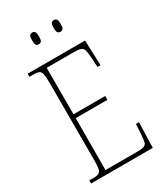

<svg xmlns="http://www.w3.org/2000/svg" viewBox="-220 -991 930 1081"><g transform="rotate(-30 245.0 -451.0)"><path d="M40 0V-20H65Q90 -20 102 -26Q114 -32 117.5 -51Q121 -70 121 -108V-606Q121 -645 117.5 -663.5Q114 -682 102 -688Q90 -694 65 -694H40V-714H413L419 -550H399L396 -606Q394 -643 389.5 -660.5Q385 -678 370.5 -683.5Q356 -689 325 -689H149V-387H355V-362H149L148 -25H354Q384 -25 398 -30Q412 -35 416 -49.5Q420 -64 422 -94L426 -164H446L441 0ZM318 -826Q307 -826 301 -833.5Q295 -841 295 -863Q295 -886 301 -894Q307 -902 318 -902Q330 -902 335.5 -894Q341 -886 341 -863Q341 -841 335.5 -833.5Q330 -826 318 -826ZM177 -826Q165 -826 160 -833.5Q155 -841 155 -863Q155 -886 160 -894Q165 -902 177 -902Q189 -902 194.5 -894Q200 -886 200 -863Q200 -841 194.5 -833.5Q189 -826 177 -826Z"/></g></svg>

Font: Noto Serif Ethiopic Condensed Thin
Style: Regular
Weight: 100
Width: 3
Designer: Monotype Design Team
Foundry: Monotype Imaging Inc.
Version: Version 2.102; ttfautohint (v1.8.4.7-5d5b)